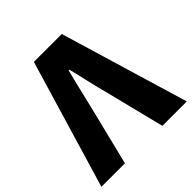

<svg xmlns="http://www.w3.org/2000/svg" viewBox="-204 -898 1051 1051"><g transform="rotate(-45 321.5 -372.5)"><path d="M-9 0H173L257 -340C277 -420 293 -496 315 -578H320C341 -496 356 -420 378 -340L463 0H652L429 -745H213Z"/></g></svg>

Font: Noto Sans HK Black
Style: Regular
Weight: 900
Designer: Ryoko NISHIZUKA 西塚涼子 (kana, bopomofo & ideographs); Paul D. Hunt (Latin, Greek & Cyrillic); Sandoll Communications 산돌커뮤니
Foundry: Adobe
Version: Version 2.004;hotconv 1.0.118;makeotfexe 2.5.65603